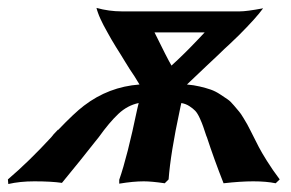

<svg xmlns="http://www.w3.org/2000/svg" viewBox="-22 -459 736 486"><path d="M341.8 0Q315.4 0 279.8 5.9V-3.9Q300.3 -62.5 325.2 -182.1Q325.7 -185.5 327.1 -190.2Q328.6 -194.8 329.1 -198.2Q300.8 -192.4 277.8 -170.9Q254.9 -149.4 228 -111.8Q226.6 -109.9 224.1 -106.9Q221.7 -104 220.2 -102.1Q183.1 -54.7 134.8 3.9Q107.9 0 64.9 0Q28.3 0 -1 6.8L-2 -4.9Q51.3 -50.3 107.9 -111.8Q111.8 -117.7 125 -130.9V-129.9Q166.5 -173.3 190.4 -191.4Q252.9 -239.3 331.1 -245.1Q318.8 -266.1 306.2 -284.2Q302.7 -289.6 294.7 -302.7Q286.6 -315.9 282.7 -322.3Q278.8 -328.6 271.2 -340.6Q263.7 -352.5 259.8 -359.6Q255.9 -366.7 249.8 -377.4Q243.7 -388.2 240 -395.3Q236.3 -402.3 232.4 -410.9Q228.5 -419.4 226.1 -426.3Q223.6 -433.1 222.2 -439Q253.9 -430.2 286.1 -430.2H585Q602.5 -430.2 644 -438Q627 -414.1 582 -369.1Q552.2 -340.3 545.9 -335Q540.5 -329.6 531 -320.6Q521.5 -311.5 499 -290.5Q476.6 -269.5 451.2 -245.1Q468.3 -243.7 483.9 -240Q499.5 -236.3 511.5 -232.2Q523.4 -228 535.2 -220.2Q546.9 -212.4 554.2 -207.5Q561.5 -202.6 570.3 -191.9Q579.1 -181.2 583.3 -176.5Q587.4 -171.9 594.7 -159.7Q602.1 -147.5 603.8 -144.3Q605.5 -141.1 611.8 -128.9Q626.5 -99.6 633.1 -86.9Q639.6 -74.2 653.8 -51.5Q668 -28.8 686 -4.9L675.8 4.9Q652.3 0 619.1 0Q586.9 0 543.9 4.9Q520 -55.7 501 -113.8V-112.8Q495.1 -130.4 492.4 -138.4Q489.7 -146.5 483.9 -159.4Q478 -172.4 472.2 -178.5Q466.3 -184.6 457.3 -190.4Q448.2 -196.3 437 -198.2Q436.5 -195.8 435.1 -189.9Q433.6 -184.1 433.1 -180.2Q409.7 -71.3 404.8 -4.9L395 4.9Q361.8 0 341.8 0ZM369.1 -377Q401.9 -310.1 412.1 -293Q443.8 -321.8 477.1 -356.9L496.1 -377Z"/></svg>

Font: Linear Smooth
Style: Bold Italic
Weight: 700
Designer: Philipp H. Poll, Flanker
Foundry: Philipp H. Poll, reworked by Flanker
Version: Version 1.061 | FøM Fix